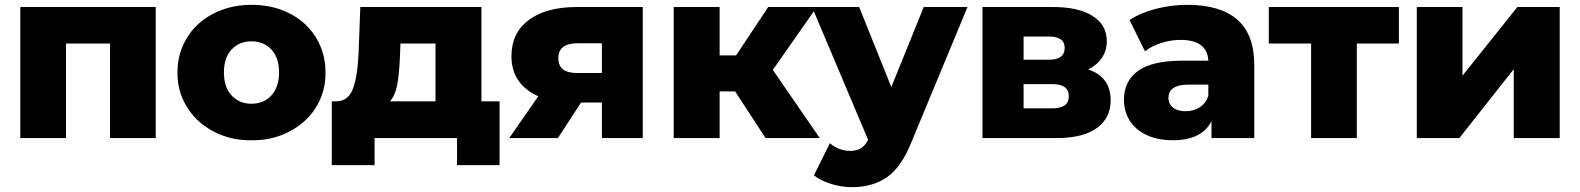

<svg xmlns="http://www.w3.org/2000/svg" viewBox="-20 -571 6534 794"><path d="M624 -542V0H435V-391H253V0H64V-542Z M714 -272Q714 -333 737 -384Q760 -435 800.5 -472Q841 -509 897.5 -530Q954 -551 1020 -551Q1087 -551 1143 -530.5Q1199 -510 1239.5 -473Q1280 -436 1303 -384.5Q1326 -333 1326 -272Q1327 -212 1304 -160Q1281 -108 1239.5 -70.5Q1198 -33 1142 -11.5Q1086 10 1020 9Q955 10 898.5 -11.5Q842 -33 801 -70.5Q760 -108 736.5 -160Q713 -212 714 -272ZM1134 -272Q1134 -332 1102.5 -366Q1071 -400 1020 -400Q969 -400 937.5 -366Q906 -332 906 -272Q906 -211 937.5 -176.5Q969 -142 1020 -142Q1071 -142 1102.5 -176.5Q1134 -211 1134 -272Z M2046 -152V112H1870V0H1529V112H1352V-152H1372Q1421 -153 1440 -205.5Q1459 -258 1463 -353L1470 -542H1971V-152ZM1593 -152H1781V-391H1636L1634 -339Q1631 -266 1623 -222Q1615 -178 1593 -152Z M2638 -542V0H2469V-147H2383L2287 0H2086L2206 -173Q2152 -197 2123.5 -238.5Q2095 -280 2095 -338Q2095 -435 2167 -488.5Q2239 -542 2365 -542ZM2289 -331Q2289 -299 2308.5 -284Q2328 -269 2368 -269H2469V-392H2369Q2289 -392 2289 -331Z M3020 -193H2956V0H2766V-542H2956V-342H3024L3157 -542H3358L3176 -282L3370 0H3146Z M3981 -542 3747 22Q3706 122 3647 162.5Q3588 203 3503 203Q3460 203 3416.5 189.5Q3373 176 3346 154L3412 21Q3428 36 3450.5 44.5Q3473 53 3496 53Q3523 53 3540.5 42Q3558 31 3570 7L3338 -542H3533L3666 -211L3800 -542Z M4573 -156Q4573 -83 4516 -41.5Q4459 0 4348 0H4043V-542H4334Q4440 -542 4498.5 -505Q4557 -468 4557 -401Q4557 -362 4537 -332Q4517 -302 4480 -284Q4573 -253 4573 -156ZM4213 -324H4317Q4383 -324 4383 -373Q4383 -420 4317 -420H4213ZM4400 -173Q4400 -223 4333 -223H4213V-123H4331Q4400 -123 4400 -173Z M5167 -301V0H4990V-70Q4950 9 4830 9Q4782 9 4744.5 -3.5Q4707 -16 4681 -38.5Q4655 -61 4641.5 -91.5Q4628 -122 4628 -158Q4628 -236 4686.5 -278Q4745 -320 4869 -320H4977Q4972 -406 4862 -406Q4823 -406 4783 -393.5Q4743 -381 4715 -359L4651 -488Q4696 -518 4760 -534.5Q4824 -551 4890 -551Q5026 -551 5096.5 -490Q5167 -429 5167 -301ZM4977 -174V-221H4895Q4812 -221 4812 -166Q4812 -141 4831 -126Q4850 -111 4883 -111Q4916 -111 4941 -127Q4966 -143 4977 -174Z M5765 -391H5591V0H5402V-391H5227V-542H5765Z M5839 -542H6028V-258L6255 -542H6430V0H6240V-285L6015 0H5839Z"/></svg>

Font: CMG Sans ExtraBold
Style: Regular
Weight: 800
Designer: Julieta Ulanovsky
Foundry: Julieta Ulanovsky
Version: Version 7.200